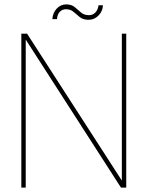

<svg xmlns="http://www.w3.org/2000/svg" viewBox="-20 -853 670 873"><path d="M77 0V-700H103L534 -32V-700H554V0H530L97 -673V0ZM383 -763Q358 -763 343 -775Q328 -787 314.5 -799Q301 -811 280 -811Q264 -811 252.5 -800Q241 -789 239 -766H218Q220 -795 238 -814Q256 -833 281 -833Q305 -833 319.5 -821Q334 -809 348 -796.5Q362 -784 385 -784Q401 -784 413 -795.5Q425 -807 428 -829H448Q447 -802 428 -782.5Q409 -763 383 -763Z"/></svg>

Font: DM Sans Thin
Style: Regular
Weight: 100
Designer: Colophon Foundry, Jonny Pinhorn
Foundry: Colophon Foundry
Version: Version 4.004; ttfautohint (v1.8.4.7-5d5b)